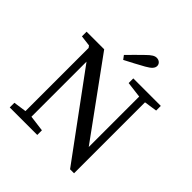

<svg xmlns="http://www.w3.org/2000/svg" viewBox="-228 -1024 1191 1191"><g transform="rotate(45 367.5 -428.5)"><path d="M39.3 0H280.7V-40.8L164.9 -55.8H144.4L39.3 -40.8V0ZM124.3 0H175.2V-646.1H124.3V0ZM453.9 -628.5 574.7 -613.5H595.2L695.2 -628.5V-669.3H453.9V-628.5ZM575.2 6.7H610.2V-669.3H559.4V-172.9L198.5 -669.3H44.1V-628.4L115 -619.6L575.2 6.7ZM309.8 -730.9 328.4 -706.1C370 -727.2 412.5 -750.1 454.2 -773.2C491.8 -794.2 504.6 -810.7 504.6 -828.8C504.6 -849.1 487.2 -862.8 466.6 -862.8C449.2 -862.8 432.1 -852.8 403.8 -824.7C372.6 -794.5 341.2 -763.2 309.8 -730.9Z"/></g></svg>

Font: Source Serif Variable
Style: Regular
Weight: 389
Designer: Frank Grießhammer
Foundry: Adobe Systems Incorporated
Version: Version 3.001;hotconv 1.0.111;makeotfexe 2.5.65597